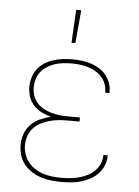

<svg xmlns="http://www.w3.org/2000/svg" viewBox="-53 -786 607 836"><g transform="rotate(5 250.0 -368.0)"><path d="M247 8Q225 8 202 5.5Q179 3 157.5 -4Q136 -11 116.5 -23.5Q97 -36 83 -53.5Q69 -71 62.5 -93Q56 -115 56 -138Q56 -162 64.5 -186Q73 -210 90.5 -227.5Q108 -245 130.5 -255Q153 -265 177 -271Q156 -276 136 -286Q116 -296 101 -312Q86 -328 79 -349.5Q72 -371 72 -393Q72 -413 78 -433.5Q84 -454 96.5 -470.5Q109 -487 127 -498.5Q145 -510 165 -516.5Q185 -523 205.5 -525.5Q226 -528 247 -528Q267 -528 287.5 -526Q308 -524 327 -518Q346 -512 364 -501.5Q382 -491 395 -475.5Q408 -460 415 -440.5Q422 -421 422 -401V-396H403V-400Q403 -418 396.5 -435Q390 -452 378 -465Q366 -478 350 -487Q334 -496 317 -501Q300 -506 282.5 -508Q265 -510 247 -510Q229 -510 210.5 -508Q192 -506 174.5 -500.5Q157 -495 141 -485Q125 -475 113.5 -461Q102 -447 96.5 -429Q91 -411 91 -392Q91 -374 97 -356Q103 -338 115 -324.5Q127 -311 143.5 -302Q160 -293 177.5 -288Q195 -283 213.5 -281Q232 -279 250 -279H303V-261H250Q230 -261 210 -259Q190 -257 170.5 -251.5Q151 -246 133 -236.5Q115 -227 101.5 -212Q88 -197 81.5 -177.5Q75 -158 75 -138Q75 -118 81.5 -98.5Q88 -79 100.5 -63.5Q113 -48 130.5 -37Q148 -26 167.5 -20Q187 -14 207 -12Q227 -10 247 -10Q266 -10 285 -12Q304 -14 322.5 -19Q341 -24 358.5 -32.5Q376 -41 389.5 -54.5Q403 -68 411 -86Q419 -104 419 -123V-125H438V-123Q438 -101 429.5 -80.5Q421 -60 406.5 -44.5Q392 -29 372.5 -18.5Q353 -8 332.5 -2Q312 4 290.5 6Q269 8 247 8ZM238 -600 246 -744H268L255 -600Z"/></g></svg>

Font: Iosevka Curly Thin
Style: Regular
Weight: 100
Monospace: yes
Designer: Belleve Invis
Foundry: Belleve Invis
Version: Version 22.1.2; ttfautohint (v1.8.4)